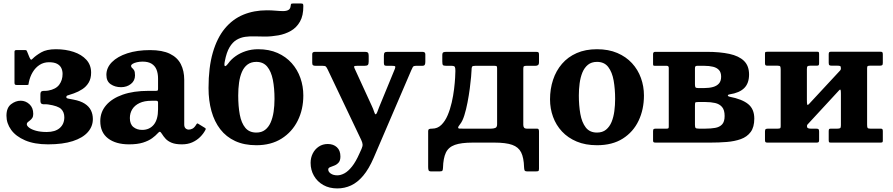

<svg xmlns="http://www.w3.org/2000/svg" viewBox="-20 -817 5114 1100"><path d="M260.5 -460.5 300.5 -535Q247 -535 216 -517Q185 -499 167.8 -481.5Q160.3 -473.7 157.3 -475.1Q154.3 -476.5 148.3 -489.5L135.5 -521Q133.5 -526 131.9 -528Q130.3 -530 125 -530H73Q63 -530 63 -520.5V-343Q63 -335 66 -332.5Q69 -330 77.5 -330H133Q143 -330 143.1 -333.2Q143.3 -336.5 145 -344.5Q151.8 -378 167.6 -404.1Q183.5 -430.2 207.1 -445.4Q230.8 -460.5 260.5 -460.5ZM17 -154Q17 -110.5 43.9 -73.1Q70.7 -35.8 123.9 -12.9Q177 10 255.5 10Q339.8 10 396.9 -8.5Q454 -27 483 -59.8Q512 -92.5 512 -135Q512 -162.3 501 -184.8Q490 -207.2 465.4 -223.1Q440.8 -239 400 -246.5Q383.5 -249.7 371.8 -251.9Q360 -254 360 -260Q360 -268.5 367 -270.1Q374 -271.7 403 -282Q429 -291.2 451.6 -306Q474.3 -320.7 488.1 -343.9Q502 -367 502 -401Q502 -444.7 474.8 -474.6Q447.5 -504.5 401.8 -519.7Q356 -535 300.5 -535L260.5 -460.5Q290 -460.5 307.1 -451.4Q324.2 -442.2 331.4 -427Q338.5 -411.7 338.5 -393.5Q338.5 -357.5 319.2 -331.6Q300 -305.8 256.5 -298Q245.5 -296 235 -296.5Q224.5 -297 218 -293.5Q211.5 -290 211.5 -275V-241Q211.5 -226.5 218 -222.6Q224.5 -218.7 234.8 -219.5Q245 -220.2 256.5 -218.5Q312 -210.2 330.2 -192.5Q348.5 -174.7 348.5 -145Q348.5 -106.5 322.4 -83.6Q296.2 -60.8 248 -60.8Q212.3 -60.8 186.6 -67.8Q161 -74.8 147.3 -85.3Q133.5 -95.8 133.5 -105.5Q133.5 -112.3 139 -117Q144.5 -121.8 152 -127.4Q159.5 -133 165 -141.5Q170.5 -150 170.5 -164.5Q170.5 -200 148.5 -220Q126.5 -240 98.5 -240Q69.5 -240 43.2 -219.8Q17 -199.5 17 -154Z M554.5 -123Q554.5 -58.2 599 -24.1Q643.5 10 719.5 10Q767.5 10 799.4 -0.1Q831.2 -10.2 851.4 -25Q871.5 -39.7 883.7 -53.5Q891.5 -62.5 896 -62Q900.5 -61.5 907.5 -50.2Q916 -36 928.8 -22.1Q941.5 -8.2 963.6 0.9Q985.8 10 1022 10H1022.5Q1055.5 10 1081.3 -1.4Q1107 -12.8 1126.1 -31.6Q1145.3 -50.5 1156.8 -72.5Q1159.3 -77.5 1158.5 -79.8Q1157.8 -82 1153.8 -84.5L1116.3 -107.5Q1112.8 -110.5 1110 -109.5Q1107.3 -108.5 1104.8 -104Q1094 -85.8 1083 -80.1Q1072 -74.5 1061.5 -74.5Q1051 -74.5 1043.3 -81.5Q1035.5 -88.5 1035.5 -103.5V-359.5Q1035.5 -411.2 1015.9 -449.6Q996.3 -488 953.1 -509Q910 -530 840 -530Q765.7 -530 709.4 -511.6Q653 -493.2 621.2 -461.1Q589.5 -429 589.5 -388Q589.5 -351.2 614.4 -334.4Q639.2 -317.5 673.5 -317.5Q706.5 -317.5 730 -336Q753.5 -354.5 753.5 -385.5Q753.5 -406.2 747.9 -414.9Q742.3 -423.5 736.6 -427.9Q731 -432.2 731 -439.5Q731 -446 740.4 -451.6Q749.8 -457.2 765 -460.6Q780.3 -464 797.5 -464Q828.7 -464 848.2 -452.1Q867.7 -440.2 876.6 -418.5Q885.5 -396.7 885.5 -367V-309.5Q885.5 -300.5 883.2 -298.5Q881 -296.5 872.5 -296.5H831Q745 -296.5 683.1 -274.8Q621.2 -253 587.9 -214Q554.5 -175 554.5 -123ZM724 -140.5Q724 -169 738 -191.4Q752 -213.7 779.5 -226.7Q807 -239.7 847.5 -239.7H875.5Q885.5 -239.7 885.5 -229.7V-191Q885.5 -132.3 860.9 -102.5Q836.3 -72.8 794.5 -72.8Q764.5 -72.8 744.3 -89.1Q724 -105.5 724 -140.5Z M1344.8 -270Q1344.8 -309 1349.6 -343.7Q1354.5 -378.5 1366.1 -405.2Q1377.8 -432 1398 -447.2Q1418.3 -462.5 1448.8 -462.5Q1488.3 -462.5 1511 -435.1Q1533.7 -407.7 1543.2 -359.9Q1552.7 -312 1552.7 -250Q1552.7 -211 1547.5 -176.3Q1542.2 -141.5 1530.4 -114.8Q1518.5 -88 1498.5 -72.8Q1478.5 -57.5 1448.8 -57.5Q1408 -57.5 1385.4 -84.9Q1362.8 -112.3 1353.8 -160.1Q1344.8 -208 1344.8 -270ZM1717.8 -782.5Q1717.8 -791.5 1715.5 -794.2Q1713.3 -797 1704.8 -797H1659.3Q1649.5 -797 1647.9 -794.5Q1646.3 -792 1645.3 -783.5Q1643.8 -766.5 1632.4 -760Q1621 -753.5 1602.3 -753.5Q1583.5 -753.5 1559.5 -755.8Q1535.5 -758 1508.8 -758Q1435.3 -758 1374 -732.8Q1312.8 -707.5 1268.3 -653.8Q1223.7 -600 1199.2 -515.5Q1174.7 -431 1174.7 -312.5Q1174.7 -240.5 1191.5 -180.4Q1208.2 -120.2 1242 -76.5Q1275.8 -32.7 1327.4 -8.9Q1379 15 1448.8 15Q1533 15 1593.3 -23Q1653.5 -61 1685.6 -125.5Q1717.8 -190 1717.8 -270Q1717.8 -322.5 1701 -370.3Q1684.3 -418 1651.4 -455Q1618.5 -492 1570.3 -513.5Q1522 -535 1458.8 -535Q1421 -535 1388.1 -524.1Q1355.3 -513.3 1329.6 -495Q1304 -476.8 1287.8 -454Q1272.5 -434 1267.9 -438.9Q1263.3 -443.8 1268.3 -467.5Q1277.8 -517.3 1295 -546.1Q1312.3 -575 1335.1 -588.6Q1358 -602.2 1384.8 -606Q1411.5 -609.7 1440.3 -608.6Q1469 -607.5 1497.8 -607.5Q1535.8 -607.5 1574.8 -614.5Q1613.8 -621.5 1646.4 -640.1Q1679 -658.7 1698.6 -693.2Q1718.3 -727.7 1717.8 -782.5Z M1759.5 116Q1759.5 157 1778.6 190.2Q1797.7 223.5 1832.1 243Q1866.5 262.5 1912.5 262.5Q1954 262.5 1991 245.5Q2028 228.5 2060.6 189.9Q2093.3 151.2 2121 87L2336 -414Q2341.8 -425.7 2345.1 -432.9Q2348.5 -440 2365.5 -440H2398.8Q2410.3 -440 2413.5 -445.7Q2416.8 -451.5 2416.8 -462.5V-505.5Q2416.8 -514 2412 -517Q2407.3 -520 2398.8 -520H2199.8Q2187.3 -520 2183.3 -515.2Q2179.3 -510.5 2179.3 -497.5V-458Q2179.3 -448 2182 -444Q2184.8 -440 2195.8 -440H2224.5Q2240.5 -440 2243.5 -437Q2246.5 -434 2242.5 -423L2152 -203Q2145.5 -185.5 2141 -173.9Q2136.5 -162.3 2131.8 -162.3Q2127.8 -162.3 2123.3 -177.1Q2118.8 -192 2109.5 -211.5L2011.5 -425Q2006.5 -435.5 2010 -437.7Q2013.5 -440 2029 -440H2068.3Q2082.8 -440 2087.5 -445Q2092.3 -450 2092.3 -465V-497.5Q2092.3 -510.5 2087.8 -515.2Q2083.3 -520 2071.3 -520H1784.8Q1777.8 -520 1773.3 -517.2Q1768.8 -514.5 1768.8 -507.5V-457Q1768.8 -446.5 1773.3 -443.2Q1777.8 -440 1788.8 -440H1827Q1842 -440 1846.5 -436Q1851 -432 1857.3 -419L2049.5 -15.3Q2056.5 -0.3 2057.3 10.4Q2058 21 2051.3 36L2039.3 62.5Q2018.5 109.7 1996.6 137.1Q1974.8 164.5 1953.4 176Q1932 187.5 1912.5 187.5Q1889.8 187.5 1875.1 177.5Q1860.5 167.5 1860.5 154Q1860.5 145 1871 140.9Q1881.5 136.7 1895.4 131.5Q1909.3 126.2 1919.8 114.6Q1930.3 103 1930.3 79.5Q1930.3 45 1910.1 26.5Q1890 8 1858 8Q1828.8 8 1806.5 22.9Q1784.2 37.7 1771.9 62.2Q1759.5 86.7 1759.5 116Z M2704 -440H2813Q2824.5 -440 2826.2 -436.5Q2828 -433 2828 -423V-105Q2828 -88 2817.5 -84Q2807 -80 2794 -80H2631Q2620 -80 2612.4 -80.4Q2604.8 -80.8 2604.8 -86.3Q2604.8 -91.8 2617 -107Q2630 -123.3 2640.4 -156.5Q2650.8 -189.8 2658.5 -230.1Q2666.3 -270.5 2671.4 -309.4Q2676.5 -348.2 2679 -376.9Q2681.5 -405.5 2681.5 -414Q2681.5 -430.5 2684.8 -435.2Q2688 -440 2704 -440ZM2978 -422Q2978 -434.5 2981.5 -437.2Q2985 -440 2997 -440H3047Q3056.5 -440 3062.3 -444Q3068 -448 3068 -461V-503Q3068 -514.5 3064.8 -517.2Q3061.5 -520 3050 -520H2539Q2525.5 -520 2519.8 -517.2Q2514 -514.5 2514 -500V-465Q2514 -449 2517.5 -444.5Q2521 -440 2536.5 -440H2565.5Q2582.5 -440 2585.8 -433.7Q2589 -427.5 2589 -410.5Q2589 -400 2587.5 -372.1Q2586 -344.2 2581.5 -306.7Q2577 -269.2 2568 -229.8Q2559 -190.3 2544.5 -156.3Q2530 -122.3 2508.2 -101.2Q2486.5 -80 2456 -80Q2442 -80 2437.5 -77Q2433 -74 2433 -66V139.5Q2433 150.5 2435.2 157.8Q2437.5 165 2450 165H2499Q2512 165 2514.8 160.5Q2517.5 156 2518 144.5Q2519.5 89 2534.5 57.5Q2549.5 26 2586 13Q2622.5 0 2688 0H2813Q2878 0 2914.3 12.8Q2950.5 25.5 2965.8 56.2Q2981 87 2982.5 141.5Q2983 153.5 2985.5 159.2Q2988 165 3002 165H3049Q3060.5 165 3064.3 162.8Q3068 160.5 3068 149.5V-64Q3068 -71 3066 -75.5Q3064 -80 3057 -80H2997Q2978 -80 2978 -102Z M3296.3 -270Q3296.3 -305.2 3300.8 -339.5Q3305.3 -373.7 3316.6 -401.5Q3328 -429.2 3348.4 -445.9Q3368.8 -462.5 3400.3 -462.5Q3442.3 -462.5 3464.7 -433.1Q3487.2 -403.7 3495.7 -355.4Q3504.2 -307 3504.2 -250Q3504.2 -214.8 3499.7 -180.5Q3495.2 -146.3 3483.9 -118.5Q3472.5 -90.8 3452.1 -74.1Q3431.8 -57.5 3400.3 -57.5Q3358.3 -57.5 3335.8 -86.9Q3313.3 -116.3 3304.8 -164.6Q3296.3 -213 3296.3 -270ZM3131.2 -247.5Q3131.2 -195 3148.5 -147.6Q3165.7 -100.2 3199.7 -63.7Q3233.7 -27.2 3284 -6.1Q3334.3 15 3400.3 15Q3488.3 15 3548.1 -23Q3608 -61 3638.6 -125.5Q3669.3 -190 3669.3 -270Q3669.3 -322.5 3652 -370.3Q3634.8 -418 3600.8 -455Q3566.8 -492 3516.5 -513.5Q3466.3 -535 3400.3 -535Q3334.3 -535 3284 -512.9Q3233.7 -490.8 3199.7 -451.3Q3165.7 -411.7 3148.5 -359.6Q3131.2 -307.5 3131.2 -247.5Z M3799.5 -440Q3811.5 -440 3811.5 -428V-94Q3811.5 -86 3810 -83Q3808.5 -80 3800 -80H3738Q3729 -80 3725.2 -77.5Q3721.5 -75 3721.5 -65V-12Q3721.5 -4 3725 -2Q3728.5 0 3737 0H4049Q4098 0 4143.4 -3.6Q4188.8 -7.2 4224.5 -20.1Q4260.3 -33 4280.9 -61Q4301.5 -89 4301.5 -137.5Q4301.5 -192 4266.6 -220.5Q4231.8 -249 4159.5 -263Q4150.5 -265 4150 -269.9Q4149.5 -274.8 4160.5 -276.5Q4216.3 -285 4243.9 -312.5Q4271.5 -340 4271.5 -390Q4271.5 -440 4242.4 -468.2Q4213.3 -496.5 4158.9 -508.2Q4104.5 -520 4029 -520H3733.5Q3721.5 -520 3721.5 -507V-452Q3721.5 -444.5 3723 -442.2Q3724.5 -440 3732 -440ZM3961.5 -424Q3961.5 -433.5 3964 -436.7Q3966.5 -440 3975.5 -440H4014Q4043.3 -440 4065.1 -434.6Q4087 -429.2 4099.3 -415.6Q4111.5 -402 4111.5 -377.5Q4111.5 -353 4099.3 -338.9Q4087 -324.8 4065.1 -318.6Q4043.3 -312.5 4014 -312.5H3980.5Q3967.5 -312.5 3964.5 -316.8Q3961.5 -321 3961.5 -334.5ZM3961.5 -211.5Q3961.5 -226.5 3963.5 -229.5Q3965.5 -232.5 3980.5 -232.5H4021.5Q4052 -232.5 4077 -226.9Q4102 -221.2 4116.7 -204.1Q4131.5 -187 4131.5 -152.5Q4131.5 -119.3 4116.7 -103.9Q4102 -88.5 4077 -84.3Q4052 -80 4021.5 -80H3984.5Q3969 -80 3965.3 -84Q3961.5 -88 3961.5 -102.5Z M4947.8 -102.5V-426.7Q4947.8 -436.2 4951.5 -438.5Q4955.3 -440.7 4964.8 -440.7H5019.8Q5029.8 -440.7 5033.8 -443.5Q5037.8 -446.2 5037.8 -456.7V-504.7Q5037.8 -514.2 5035.3 -517.5Q5032.8 -520.7 5023.8 -520.7H4741.8Q4733.3 -520.7 4730.5 -517.7Q4727.8 -514.7 4727.8 -505.7V-457.7Q4727.8 -446.7 4731.5 -443.7Q4735.3 -440.7 4745.3 -440.7H4776.7Q4788.2 -440.7 4793 -438.7Q4797.7 -436.7 4797.7 -425.2Q4797.7 -423.2 4796.9 -419.6Q4796 -416 4793.2 -413.2L4615.3 -221.5Q4606 -211.8 4604.4 -219.1Q4602.8 -226.5 4602.8 -246V-421.2Q4602.8 -434.2 4606.8 -437.5Q4610.8 -440.7 4622.8 -440.7H4660.3Q4668.3 -440.7 4670.5 -444Q4672.8 -447.2 4672.8 -455.2V-505.2Q4672.8 -513.7 4671.3 -517.2Q4669.8 -520.7 4661.8 -520.7H4378.2Q4370.2 -520.7 4366.5 -519.5Q4362.7 -518.2 4362.7 -509.7V-455.7Q4362.7 -447.2 4365.2 -444Q4367.7 -440.7 4375.7 -440.7H4434.7Q4447.7 -440.7 4450.2 -436Q4452.7 -431.2 4452.7 -418.2V-94Q4452.7 -84.5 4449.2 -82.3Q4445.7 -80 4435.7 -80H4380.7Q4371.2 -80 4367 -77.3Q4362.7 -74.5 4362.7 -64V-16Q4362.7 -6.5 4365.2 -3.2Q4367.7 0 4376.7 0H4658.8Q4667.3 0 4670 -3Q4672.8 -6 4672.8 -15V-63Q4672.8 -74 4669 -77Q4665.3 -80 4655.3 -80H4623.8Q4614.3 -80 4608.8 -83Q4603.3 -86 4603.3 -93.5Q4603.3 -100 4605.6 -102.9Q4608 -105.8 4611.3 -109L4787.7 -300Q4794.5 -307 4796.1 -300.6Q4797.7 -294.2 4797.7 -279.5V-99.5Q4797.7 -86.5 4793.7 -83.3Q4789.7 -80 4777.7 -80H4740.3Q4732.3 -80 4730 -77Q4727.8 -74 4727.8 -65.5V-15.5Q4727.8 -7.5 4729.3 -3.8Q4730.8 0 4738.8 0H5022.3Q5030.8 0 5034.3 -1.5Q5037.8 -3 5037.8 -11V-65Q5037.8 -73.5 5035.5 -76.8Q5033.3 -80 5024.8 -80H4965.8Q4952.8 -80 4950.3 -84.8Q4947.8 -89.5 4947.8 -102.5Z"/></svg>

Font: Besley
Style: Regular
Weight: 400
Designer: Owen Earl
Foundry: indestructible type*
Version: Version 4.000